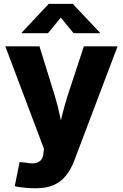

<svg xmlns="http://www.w3.org/2000/svg" viewBox="-20 -778 643 1004"><path d="M57.1 195.8 82.5 69.3 121.1 73.2Q147.5 78.6 166.3 74.5Q185.1 70.3 195.6 57.4Q206.1 44.4 207 23.4L210 0.5L7.8 -535.6H186.5L266.1 -278.8Q282.2 -226.1 293.2 -172.9Q304.2 -119.6 316.9 -61H277.8Q291 -119.6 304.2 -173.1Q317.4 -226.6 334 -278.8L418.5 -535.6H594.7L368.2 62.5Q351.1 107.4 325.2 139.9Q299.3 172.4 261 189.5Q222.7 206.5 167 206.5Q137.2 206.5 108.2 203.6Q79.1 200.7 57.1 195.8ZM231 -604.5H93.3V-606.9L234.9 -757.8H360.4L502.9 -606.9V-604.5H364.7L297.9 -686Z"/></svg>

Font: Inter 20pt ExtraBold
Style: Regular
Weight: 800
Version: Version 4.001;git-66647c0bb